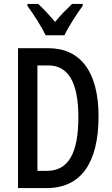

<svg xmlns="http://www.w3.org/2000/svg" viewBox="-20 -960 571 980"><path d="M213 -780H309C330 -825 372 -889 402 -930V-940H348C316 -909 294 -888 261 -848C232 -883 199 -918 175 -940H120V-930C153 -885 193 -822 213 -780ZM483 -366C483 -593 391 -714 227 -714H72V0H218C392 0 483 -127 483 -366ZM380 -362C380 -180 330 -88 220 -88H171V-626H227C328 -626 380 -540 380 -362Z"/></svg>

Font: Noto Sans Malayalam ExtraCondensed Medium
Style: Regular
Weight: 500
Width: 2
Designer: Jelle Bosma - Monotype Design Team
Foundry: Monotype Imaging Inc.
Version: Version 2.104